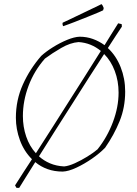

<svg xmlns="http://www.w3.org/2000/svg" viewBox="-20 -825 662 931"><path d="M60 86 53 74Q75 39 95.5 7.5Q116 -24 135 -53Q96 -92 76.5 -145.5Q57 -199 57 -254Q57 -340 91 -415.5Q125 -491 180 -554Q203 -575 236.5 -596Q270 -617 305 -631.5Q340 -646 366 -647Q400 -647 430.5 -636Q461 -625 487 -606Q502 -631 518.5 -657Q535 -683 553 -712L570 -708L571 -696Q560 -680 542.5 -653Q525 -626 503 -592Q543 -555 565 -499.5Q587 -444 587 -381Q587 -304 560 -237.5Q533 -171 490 -109Q464 -82 426.5 -56Q389 -30 350.5 -12Q312 6 284 7Q244 7 210.5 -5Q177 -17 151 -39Q125 2 105 34.5Q85 67 73 86ZM91 -262Q91 -210 107 -163Q123 -116 154 -82Q200 -154 238.5 -214Q277 -274 314 -333Q349 -388 386.5 -447Q424 -506 469 -578Q446 -597 419 -608Q392 -619 361 -621Q321 -618 277 -592.5Q233 -567 198 -541Q146 -482 118.5 -409Q91 -336 91 -262ZM291 -18Q313 -20 343 -33.5Q373 -47 403 -65.5Q433 -84 453 -101Q500 -160 527.5 -233Q555 -306 555 -376Q555 -432 536.5 -481Q518 -530 485 -563Q451 -511 411 -448.5Q371 -386 330 -321Q287 -254 245.5 -188.5Q204 -123 169 -67Q192 -46 222.5 -33Q253 -20 291 -18ZM286 -698Q283 -705 283 -710L284 -715L314 -729L458 -798L472 -805Q478 -800 483 -786L480 -775Q477 -773 455.5 -764Q434 -755 404 -743Q374 -731 342 -718.5Q310 -706 286 -698Z"/></svg>

Font: Labrada ExtraLight
Style: Italic
Weight: 200
Italic angle: -7°
Designer: Mercedes Jáuregui
Foundry: Omnibus-Type Team
Version: Version 1.000; ttfautohint (v1.8.4.7-5d5b)